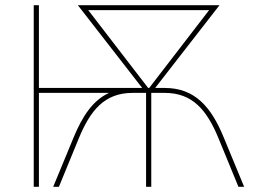

<svg xmlns="http://www.w3.org/2000/svg" viewBox="-20 -720 976 740"><path d="M110 0H130V-362H400C338 -333 298 -273 264 -191L185 0H207L283 -185C328 -295 383 -362 491 -362H543V0H563V-362H615C723 -362 778 -295 823 -185L899 0H921L842 -191C794 -308 731 -381 615 -381H578L826 -700H280L528 -381H130V-700H110ZM551 -381 320 -681H786L555 -381Z"/></svg>

Font: Fixel Text Thin
Style: Regular
Weight: 100
Width: 4
Designer: AlfaBravo + MacPaw
Foundry: Kyrylo Tkachov, Marchela Mozhyna, Serhii Makarenko, Maria Weinstein, Zakhar Kryvoshyya
Version: Version 1.211